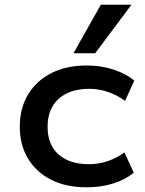

<svg xmlns="http://www.w3.org/2000/svg" viewBox="-20 -786 615 815"><path d="M347 9Q261 9 198 -22.5Q135 -54 99.5 -112Q64 -170 64 -248Q64 -327 99.5 -385.5Q135 -444 198.5 -476Q262 -508 348 -508Q410 -508 462.5 -490.5Q515 -473 550 -444L511 -358Q478 -382 439 -395.5Q400 -409 359 -409Q276 -409 229 -366.5Q182 -324 182 -248Q182 -171 229 -130Q276 -89 358 -89Q400 -89 438.5 -102.5Q477 -116 508 -139L548 -53Q513 -24 461.5 -7.5Q410 9 347 9ZM292 -560 408 -766H538L384 -560Z"/></svg>

Font: Nunito Sans 7pt SemiExpanded SemiBold
Style: Regular
Weight: 600
Width: 6
Designer: Vernon Adams
Foundry: Vernon Adams
Version: Version 3.101;gftools[0.9.27]